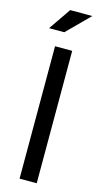

<svg xmlns="http://www.w3.org/2000/svg" viewBox="-136 -937 519 978"><g transform="rotate(15 123.5 -448.0)"><path d="M168.5 -698.2V0H78.1V-698.2ZM105 -896H221.7L105 -779.3H24.9Z"/></g></svg>

Font: Voltera
Style: Regular
Weight: 400
Designer: Bernd Montag
Version: Version 1.301